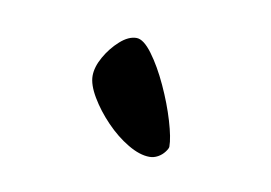

<svg xmlns="http://www.w3.org/2000/svg" viewBox="-32 -165 302 214"><g transform="rotate(10 118.5 -58.0)"><path d="M68 -72Q68 -82 74.5 -93.5Q81 -105 90.5 -113.5Q100 -122 109 -122Q117 -122 127 -108.5Q137 -95 146 -75.5Q155 -56 160.5 -37.5Q166 -19 166 -9Q166 -7 163 -3Q160 1 155.5 3.5Q151 6 146 6Q135 6 121.5 -2Q108 -10 96 -22.5Q84 -35 76 -48.5Q68 -62 68 -72Z"/></g></svg>

Font: Kalam Variable Light
Style: Regular
Weight: 300
Designer: Lipi Raval, Jonny Pinhorn
Foundry: Indian Type Foundry
Version: Version 3.000